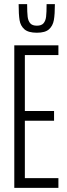

<svg xmlns="http://www.w3.org/2000/svg" viewBox="-20 -907 324 927"><path d="M49 0V-688H262V-641H100V-371H241V-324H100V-47H262V0ZM70 -887H111Q111 -846 113.5 -826Q116 -806 126 -794.5Q136 -783 158 -783Q180 -783 190 -794.5Q200 -806 202.5 -826Q205 -846 205 -887H245Q245 -838 240 -810Q235 -782 216.5 -765.5Q198 -749 158 -749Q117 -749 98 -765.5Q79 -782 74.5 -809.5Q70 -837 70 -887Z"/></svg>

Font: Saira Ultra Condensed Light
Style: Regular
Weight: 300
Width: 1
Designer: Hector Gatti with collaboration of the Omnibus-Type team
Foundry: Omnibus-Type
Version: Version 1.001; ttfautohint (v1.8)